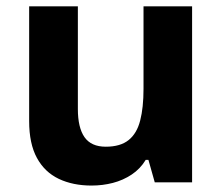

<svg xmlns="http://www.w3.org/2000/svg" viewBox="-20 -566 690 596"><path d="M576.3 -546.4V0H460.4L440.7 -69.8H432.4Q415.4 -41.8 388.7 -24.1Q362 -6.4 330.3 1.8Q298.6 10 264.2 10Q206.3 10 162.5 -10.8Q118.7 -31.6 94.6 -75.8Q70.5 -120.1 70.5 -189.9V-546.4H221.7V-227.6Q221.7 -169.7 242.4 -140.1Q263.2 -110.6 308.4 -110.6Q353.7 -110.6 379.4 -131.3Q405 -151.9 415.2 -192.1Q425.5 -232.2 425.5 -289.9V-546.4Z"/></svg>

Font: Noto Sans Khmer
Style: Regular
Weight: 400
Designer: Danh Hong and the Monotype Design Team
Foundry: Monotype Imaging Inc.
Version: Version 2.003